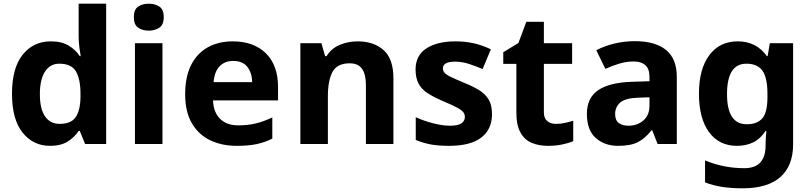

<svg xmlns="http://www.w3.org/2000/svg" viewBox="-20 -780 4394 1040"><path d="M251 10Q160 10 102.5 -61.5Q45 -133 45 -272Q45 -412 103 -484Q161 -556 255 -556Q314 -556 352 -533Q390 -510 412 -476H417Q414 -492 410 -522.5Q406 -553 406 -585V-760H555V0H441L412 -71H406Q384 -37 347 -13.5Q310 10 251 10ZM303 -109Q365 -109 390 -145.5Q415 -182 416 -255V-271Q416 -351 391.5 -393Q367 -435 301 -435Q252 -435 224 -392.5Q196 -350 196 -270Q196 -190 224 -149.5Q252 -109 303 -109Z M786 -760Q819 -760 843 -744.5Q867 -729 867 -687Q867 -646 843 -630Q819 -614 786 -614Q752 -614 728.5 -630Q705 -646 705 -687Q705 -729 728.5 -744.5Q752 -760 786 -760ZM860 -546V0H711V-546Z M1241 -556Q1354 -556 1420 -491.5Q1486 -427 1486 -308V-236H1134Q1136 -173 1171.5 -137Q1207 -101 1270 -101Q1323 -101 1366 -111.5Q1409 -122 1455 -144V-29Q1415 -9 1370.5 0.5Q1326 10 1263 10Q1181 10 1118 -20.5Q1055 -51 1019 -113Q983 -175 983 -269Q983 -365 1015.5 -428.5Q1048 -492 1106 -524Q1164 -556 1241 -556ZM1242 -450Q1199 -450 1170.5 -422Q1142 -394 1137 -335H1346Q1345 -385 1320 -417.5Q1295 -450 1242 -450Z M1917 -556Q2005 -556 2058 -508.5Q2111 -461 2111 -356V0H1962V-319Q1962 -378 1941 -407.5Q1920 -437 1874 -437Q1806 -437 1781 -390.5Q1756 -344 1756 -257V0H1607V-546H1721L1741 -476H1749Q1775 -518 1820.5 -537Q1866 -556 1917 -556Z M2645 -162Q2645 -79 2586.5 -34.5Q2528 10 2412 10Q2355 10 2314 2.5Q2273 -5 2232 -22V-145Q2276 -125 2327 -112Q2378 -99 2417 -99Q2461 -99 2479.5 -112Q2498 -125 2498 -146Q2498 -160 2490.5 -171Q2483 -182 2458 -196Q2433 -210 2380 -232Q2329 -254 2296 -275.5Q2263 -297 2247 -327.5Q2231 -358 2231 -404Q2231 -480 2290 -518Q2349 -556 2447 -556Q2498 -556 2544 -546Q2590 -536 2639 -513L2594 -406Q2554 -423 2518 -434.5Q2482 -446 2445 -446Q2379 -446 2379 -410Q2379 -397 2387.5 -386.5Q2396 -376 2420.5 -364Q2445 -352 2493 -332Q2540 -313 2574 -292.5Q2608 -272 2626.5 -241.5Q2645 -211 2645 -162Z M2991 -109Q3016 -109 3039 -114Q3062 -119 3085 -126V-15Q3061 -5 3025.5 2.5Q2990 10 2948 10Q2899 10 2860.5 -6Q2822 -22 2799.5 -61.5Q2777 -101 2777 -171V-434H2706V-497L2788 -547L2831 -662H2926V-546H3079V-434H2926V-171Q2926 -140 2944 -124.5Q2962 -109 2991 -109Z M3419 -557Q3529 -557 3587.5 -509.5Q3646 -462 3646 -364V0H3542L3513 -74H3509Q3474 -30 3435 -10Q3396 10 3328 10Q3255 10 3207 -32.5Q3159 -75 3159 -163Q3159 -250 3220 -291.5Q3281 -333 3403 -337L3498 -340V-364Q3498 -407 3475.5 -427Q3453 -447 3413 -447Q3373 -447 3335 -435.5Q3297 -424 3259 -407L3210 -508Q3254 -531 3307.5 -544Q3361 -557 3419 -557ZM3440 -251Q3368 -249 3340 -225Q3312 -201 3312 -162Q3312 -128 3332 -113.5Q3352 -99 3384 -99Q3432 -99 3465 -127.5Q3498 -156 3498 -208V-253Z M3976 -556Q4077 -556 4134 -476H4138L4150 -546H4276V1Q4276 118 4207 179Q4138 240 4003 240Q3945 240 3895.5 233Q3846 226 3799 208V89Q3900 131 4012 131Q4127 131 4127 7V-4Q4127 -21 4128.5 -39Q4130 -57 4131 -71H4127Q4099 -28 4060 -9Q4021 10 3972 10Q3875 10 3820.5 -64.5Q3766 -139 3766 -272Q3766 -406 3822 -481Q3878 -556 3976 -556ZM4023 -435Q3918 -435 3918 -270Q3918 -107 4025 -107Q4082 -107 4109.5 -139.5Q4137 -172 4137 -253V-271Q4137 -359 4110 -397Q4083 -435 4023 -435Z"/></svg>

Font: Noto Sans Tai Tham
Style: Bold
Weight: 700
Designer: Monotype Design Team 2013. Revised by David WIlliams 2020
Foundry: Monotype Imaging Inc.
Version: Version 2.002; ttfautohint (v1.8.4.7-5d5b)